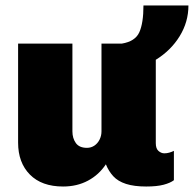

<svg xmlns="http://www.w3.org/2000/svg" viewBox="-20 -670 707 700"><path d="M210 10Q132 10 89 -33.5Q46 -77 46 -150V-511H244V-191Q244 -166 256.5 -148.5Q269 -131 297 -131Q312 -131 324 -139Q336 -147 343 -161Q350 -175 350 -191V-511H548V-148Q548 -128 558 -119.5Q568 -111 579 -111Q588 -111 597 -113.5Q606 -116 614 -120V-13Q601 -3 576.5 3.5Q552 10 513 10Q469 10 439.5 0.5Q410 -9 393 -27.5Q376 -46 366 -71Q341 -33 301 -11.5Q261 10 210 10ZM424 -413V-511Q473 -519 488 -552.5Q503 -586 503 -650H667Q667 -590 635 -538Q603 -486 548 -452Q493 -418 424 -413Z"/></svg>

Font: Chivo Medium Black
Style: Regular
Weight: 900
Version: Version 2.002